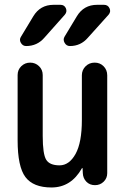

<svg xmlns="http://www.w3.org/2000/svg" viewBox="-20 -785 540 814"><path d="M391.6 -764.6H420.9Q437.5 -764.6 444.3 -750Q451.2 -735.4 440.4 -722.7L352.5 -625Q322.3 -589.8 276.4 -589.8Q261.7 -589.8 253.9 -603.5Q246.1 -617.2 253.9 -629.9L305.7 -715.8Q335 -764.6 391.6 -764.6ZM236.3 -764.6Q252.9 -764.6 259.3 -750Q265.6 -735.4 254.9 -722.7L168 -625Q137.7 -589.8 90.8 -589.8Q76.2 -589.8 68.4 -603.5Q60.5 -617.2 69.3 -629.9L121.1 -715.8Q150.4 -764.6 207 -764.6ZM198.2 9.8Q121.1 9.8 87.9 -34.2Q54.7 -78.1 54.7 -190.4V-466.8Q54.7 -489.3 70.3 -504.4Q85.9 -519.5 107.9 -519.5Q129.9 -519.5 145.5 -504.4Q161.1 -489.3 161.1 -466.8V-209Q161.1 -131.8 175.8 -107.9Q190.4 -84 232.4 -84Q273.4 -84 300.3 -132.3Q327.1 -180.7 327.1 -276.4V-465.8Q327.1 -488.3 342.8 -503.9Q358.4 -519.5 381.3 -519.5Q404.3 -519.5 419.4 -503.9Q434.6 -488.3 434.6 -465.8V-50.8Q434.6 -29.3 419.4 -14.6Q404.3 0 382.8 0Q360.4 0 346.2 -14.6Q332 -29.3 331.1 -50.8L330.1 -72.3H329.1Q327.1 -72.3 327.1 -71.3Q281.2 9.8 198.2 9.8Z"/></svg>

Font: Rounded Mgen+ 2m medium
Style: Regular
Weight: 500
Designer: [Source Han Sans]
Ryoko NISHIZUKA  (kana & ideographs); Paul D. Hunt (Latin, Greek & Cyrillic); Wenlong ZHANG  (bopomofo
Version: Version 1.059.20150602